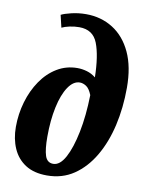

<svg xmlns="http://www.w3.org/2000/svg" viewBox="-87 -832 690 904"><g transform="rotate(10 258.0 -380.0)"><path d="M200 10Q138 10 97.5 -16Q57 -42 37 -87.5Q17 -133 17 -190Q17 -252 34 -310Q51 -368 82.5 -414Q114 -460 158 -486.5Q202 -513 255 -513Q277 -513 300 -506.5Q323 -500 343 -484Q341 -587 318.5 -645.5Q296 -704 230 -704Q207 -704 184 -699Q161 -694 147 -687L133 -746Q148 -754 181.5 -762Q215 -770 251 -770Q323 -770 379.5 -734.5Q436 -699 468 -630.5Q500 -562 500 -462Q500 -366 480.5 -281Q461 -196 422.5 -130.5Q384 -65 328.5 -27.5Q273 10 200 10ZM220 -49Q252 -49 277 -95Q302 -141 318 -220Q334 -299 336 -398Q324 -428 308.5 -438Q293 -448 278 -448Q247 -448 222.5 -411.5Q198 -375 184.5 -312Q171 -249 171 -170Q171 -110 181 -79.5Q191 -49 220 -49Z"/></g></svg>

Font: Noto Serif ExtraCondensed ExtraBold
Style: Italic
Weight: 800
Width: 2
Italic angle: -12°
Designer: Monotype Design Team
Foundry: Monotype Imaging Inc.
Version: Version 2.013